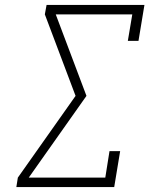

<svg xmlns="http://www.w3.org/2000/svg" viewBox="-20 -755 640 775"><path d="M46 0 52 -38 285 -368 161 -697 168 -735H563L539 -590H496L514 -697H205L329 -368L96 -38H405L422 -145H465L441 0Z"/></svg>

Font: Iosevka Curly Slab XLtEx
Style: Italic
Weight: 200
Width: 7
Italic angle: -9°
Monospace: yes
Designer: Belleve Invis
Foundry: Belleve Invis
Version: Version 11.1.0; ttfautohint (v1.8.3)